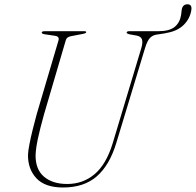

<svg xmlns="http://www.w3.org/2000/svg" viewBox="-20 -842 892 874"><path d="M493 -190 624 -625.5Q631 -650.5 625.8 -663.8Q620.5 -677 599.5 -680.5L571 -685.5Q556.5 -689 556.5 -693.5Q556.5 -700 569 -700H701Q751 -700 775 -719.5Q799 -739 804.5 -774.5L807 -796Q810.5 -822.5 833.5 -822.5Q855 -822.5 851 -796Q845 -757.5 816.8 -729.2Q788.5 -701 740.5 -692.5Q737.5 -691.5 729 -690L693 -684.5Q673.5 -681.5 661.8 -668.2Q650 -655 640.5 -624L509.5 -191.5Q479 -90.5 420.8 -39.5Q362.5 11.5 267 11.5Q185 11.5 145.8 -30.5Q106.5 -72.5 107.5 -137.5Q108 -154.5 114 -185.5Q120 -216.5 129 -252.8Q138 -289 147 -322L246 -657Q252 -676 230.5 -679L183.5 -686Q170 -688 170 -694Q170 -700 184.5 -700H363.5Q372.5 -700 372.5 -695.5Q372.5 -690.5 356 -687.5L304.5 -677.5Q294.5 -676 288 -671.5Q281.5 -667 278.5 -655.5L180 -320Q161.5 -253.5 152.2 -209.5Q143 -165.5 142 -136.5Q141 -71.5 180 -38Q219 -4.5 286 -4.5Q358 -4.5 411 -49.5Q464 -94.5 493 -190Z"/></svg>

Font: Fraunces 72pt Thin
Style: Italic
Weight: 100
Italic angle: -16°
Version: Version 1.000;[b76b70a41]